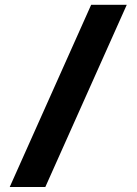

<svg xmlns="http://www.w3.org/2000/svg" viewBox="-20 -726 557 783"><path d="M351.8 -706.5H497L164.9 36.5H19.7Z"/></svg>

Font: TASA Orbiter VF Text
Style: Regular
Weight: 400
Designer: Weizhong Zhang
Foundry: 本地遙控
Version: Version 1.001;Glyphs 3.2 (3192)